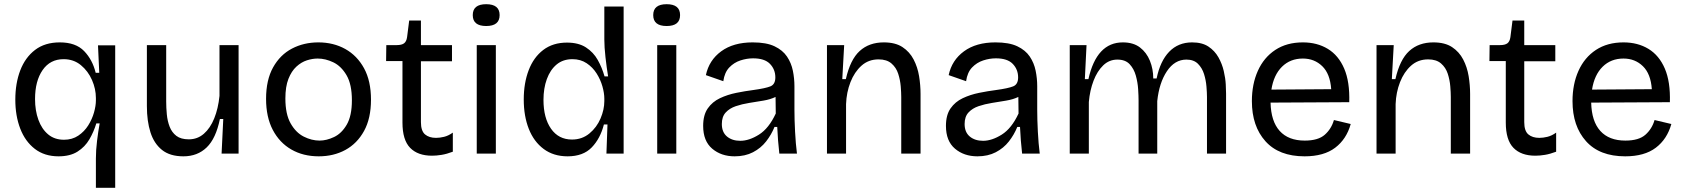

<svg xmlns="http://www.w3.org/2000/svg" viewBox="-20 -732 8028 915"><path d="M437 163V23Q437 -16 442.5 -61Q448 -106 455 -144H439Q427 -104 406 -68Q385 -32 349.5 -9.5Q314 13 259 13Q192 13 146 -22.5Q100 -58 76.5 -119Q53 -180 53 -257Q53 -335 76.5 -396.5Q100 -458 147 -494Q194 -530 265 -530Q341 -530 381 -488.5Q421 -447 436 -385H453L447 -516H529V163ZM285 -66Q324 -66 353 -85.5Q382 -105 400.5 -134.5Q419 -164 428 -196Q437 -228 437 -253V-265Q437 -308 418.5 -350.5Q400 -393 365.5 -421.5Q331 -450 283 -450Q219 -450 183 -398Q147 -346 147 -260Q147 -205 163 -161Q179 -117 209.5 -91.5Q240 -66 285 -66Z M854 13Q790 13 752 -17.5Q714 -48 697 -101.5Q680 -155 680 -226V-517H772V-248Q772 -219 775 -187Q778 -155 788.5 -128Q799 -101 820.5 -84.5Q842 -68 880 -68Q921 -68 951.5 -94.5Q982 -121 1001 -168Q1020 -215 1026 -275V-517H1117V0H1036L1044 -165H1028Q1009 -72 965 -29.5Q921 13 854 13Z M1499 13Q1425 13 1368.5 -19.5Q1312 -52 1280 -113Q1248 -174 1248 -261Q1248 -351 1281.5 -411Q1315 -471 1371.5 -500.5Q1428 -530 1497 -530Q1569 -530 1625.5 -498.5Q1682 -467 1715 -406.5Q1748 -346 1748 -257Q1748 -168 1715 -108Q1682 -48 1626 -17.5Q1570 13 1499 13ZM1503 -62Q1536 -62 1572 -79Q1608 -96 1632.5 -138Q1657 -180 1657 -254Q1657 -330 1631.5 -373.5Q1606 -417 1568.5 -435Q1531 -453 1494 -453Q1469 -453 1442.5 -444.5Q1416 -436 1392.5 -414.5Q1369 -393 1354.5 -356Q1340 -319 1340 -263Q1340 -188 1365 -144Q1390 -100 1427.5 -81Q1465 -62 1503 -62Z M2039 10Q1971 10 1934.5 -27.5Q1898 -65 1898 -148V-441H1820L1821 -517H1870Q1894 -517 1905.5 -525.5Q1917 -534 1920 -555L1930 -634H1986V-517H2134V-440H1986V-150Q1986 -108 2005.5 -91.5Q2025 -75 2058 -75Q2076 -75 2096.5 -80Q2117 -85 2138 -100V-9Q2109 2 2084.5 6Q2060 10 2039 10Z M2252 0V-517H2343V0ZM2297 -608Q2233 -608 2233 -660Q2233 -712 2297 -712Q2361 -712 2361 -660Q2361 -608 2297 -608Z M2685 13Q2618 13 2571 -22Q2524 -57 2500 -118Q2476 -179 2476 -258Q2476 -336 2499.5 -397.5Q2523 -459 2569 -494Q2615 -529 2682 -529Q2737 -529 2772.5 -506Q2808 -483 2828.5 -446.5Q2849 -410 2861 -368H2878Q2871 -410 2865.5 -459Q2860 -508 2860 -544V-701H2952V0H2870L2875 -139H2858Q2841 -72 2800 -29.5Q2759 13 2685 13ZM2706 -67Q2754 -67 2789 -96Q2824 -125 2842 -167.5Q2860 -210 2860 -250V-262Q2860 -288 2851 -320Q2842 -352 2823.5 -381.5Q2805 -411 2776 -430.5Q2747 -450 2708 -450Q2663 -450 2632.5 -424.5Q2602 -399 2586 -355Q2570 -311 2570 -256Q2570 -170 2606 -118.5Q2642 -67 2706 -67Z M3112 0V-517H3203V0ZM3157 -608Q3093 -608 3093 -660Q3093 -712 3157 -712Q3221 -712 3221 -660Q3221 -608 3157 -608Z M3481 13Q3417 13 3374 -23.5Q3331 -60 3331 -132Q3331 -184 3353 -215.5Q3375 -247 3411 -264Q3447 -281 3489 -289.5Q3531 -298 3570 -303Q3628 -311 3651.5 -320.5Q3675 -330 3675 -363Q3675 -401 3649.5 -427.5Q3624 -454 3569 -454Q3539 -454 3508.5 -444Q3478 -434 3455.5 -410.5Q3433 -387 3427 -345L3344 -374Q3359 -445 3417 -487.5Q3475 -530 3567 -530Q3632 -530 3671 -511.5Q3710 -493 3730.5 -462.5Q3751 -432 3758.5 -395Q3766 -358 3766 -321V-209Q3766 -162 3769 -104.5Q3772 -47 3778 0H3694Q3687 -61 3684 -127H3671Q3656 -90 3631 -58Q3606 -26 3568.5 -6.5Q3531 13 3481 13ZM3508 -61Q3550 -61 3597 -90.5Q3644 -120 3677 -191L3676 -270Q3651 -258 3618 -252.5Q3585 -247 3550.5 -241.5Q3516 -236 3486.5 -226Q3457 -216 3438.5 -196Q3420 -176 3420 -141Q3420 -102 3444.5 -81.5Q3469 -61 3508 -61Z M3921 0V-517H4003L3994 -355H4011Q4032 -448 4077 -489Q4122 -530 4192 -530Q4247 -530 4281 -507.5Q4315 -485 4334 -448.5Q4353 -412 4360 -369Q4367 -326 4367 -284V0H4275V-270Q4275 -291 4272.5 -321Q4270 -351 4260.5 -380.5Q4251 -410 4228.5 -429.5Q4206 -449 4167 -449Q4119 -449 4085.5 -419Q4052 -389 4033 -340.5Q4014 -292 4012 -236V0Z M4638 13Q4574 13 4531 -23.5Q4488 -60 4488 -132Q4488 -184 4510 -215.5Q4532 -247 4568 -264Q4604 -281 4646 -289.5Q4688 -298 4727 -303Q4785 -311 4808.5 -320.5Q4832 -330 4832 -363Q4832 -401 4806.5 -427.5Q4781 -454 4726 -454Q4696 -454 4665.5 -444Q4635 -434 4612.5 -410.5Q4590 -387 4584 -345L4501 -374Q4516 -445 4574 -487.5Q4632 -530 4724 -530Q4789 -530 4828 -511.5Q4867 -493 4887.5 -462.5Q4908 -432 4915.5 -395Q4923 -358 4923 -321V-209Q4923 -162 4926 -104.5Q4929 -47 4935 0H4851Q4844 -61 4841 -127H4828Q4813 -90 4788 -58Q4763 -26 4725.5 -6.5Q4688 13 4638 13ZM4665 -61Q4707 -61 4754 -90.5Q4801 -120 4834 -191L4833 -270Q4808 -258 4775 -252.5Q4742 -247 4707.5 -241.5Q4673 -236 4643.5 -226Q4614 -216 4595.5 -196Q4577 -176 4577 -141Q4577 -102 4601.5 -81.5Q4626 -61 4665 -61Z M5078 0V-517H5158L5150 -355H5167Q5206 -530 5331 -530Q5381 -530 5412.5 -506Q5444 -482 5460 -442.5Q5476 -403 5476 -358H5492Q5509 -441 5552 -485.5Q5595 -530 5661 -530Q5709 -530 5739 -510Q5769 -490 5786.5 -459Q5804 -428 5812 -393.5Q5820 -359 5821.5 -330Q5823 -301 5823 -286V0H5732V-270Q5732 -290 5729.5 -320Q5727 -350 5718 -379Q5709 -408 5689 -428Q5669 -448 5634 -448Q5578 -448 5541 -392.5Q5504 -337 5495 -250V0H5406V-253Q5406 -274 5404 -306.5Q5402 -339 5393 -371.5Q5384 -404 5363.5 -426Q5343 -448 5305 -448Q5266 -448 5237.5 -420.5Q5209 -393 5191.5 -347.5Q5174 -302 5169 -246V0Z M6197 13Q6075 13 6010.5 -59Q5946 -131 5946 -250Q5946 -331 5974.5 -394.5Q6003 -458 6057.5 -494Q6112 -530 6189 -530Q6257 -530 6308 -499Q6359 -468 6386 -405Q6413 -342 6410 -245L6035 -243Q6037 -154 6078.5 -108Q6120 -62 6198 -62Q6262 -62 6293.5 -90Q6325 -118 6337 -160L6417 -141Q6397 -69 6343 -28Q6289 13 6197 13ZM6189 -453Q6129 -453 6089.5 -414Q6050 -375 6039 -305L6324 -307Q6319 -380 6281.5 -416.5Q6244 -453 6189 -453Z M6540 0V-517H6622L6613 -355H6630Q6651 -448 6696 -489Q6741 -530 6811 -530Q6866 -530 6900 -507.5Q6934 -485 6953 -448.5Q6972 -412 6979 -369Q6986 -326 6986 -284V0H6894V-270Q6894 -291 6891.5 -321Q6889 -351 6879.5 -380.5Q6870 -410 6847.5 -429.5Q6825 -449 6786 -449Q6738 -449 6704.5 -419Q6671 -389 6652 -340.5Q6633 -292 6631 -236V0Z M7297 10Q7229 10 7192.5 -27.5Q7156 -65 7156 -148V-441H7078L7079 -517H7128Q7152 -517 7163.5 -525.5Q7175 -534 7178 -555L7188 -634H7244V-517H7392V-440H7244V-150Q7244 -108 7263.5 -91.5Q7283 -75 7316 -75Q7334 -75 7354.5 -80Q7375 -85 7396 -100V-9Q7367 2 7342.5 6Q7318 10 7297 10Z M7725 13Q7603 13 7538.5 -59Q7474 -131 7474 -250Q7474 -331 7502.5 -394.5Q7531 -458 7585.5 -494Q7640 -530 7717 -530Q7785 -530 7836 -499Q7887 -468 7914 -405Q7941 -342 7938 -245L7563 -243Q7565 -154 7606.5 -108Q7648 -62 7726 -62Q7790 -62 7821.5 -90Q7853 -118 7865 -160L7945 -141Q7925 -69 7871 -28Q7817 13 7725 13ZM7717 -453Q7657 -453 7617.5 -414Q7578 -375 7567 -305L7852 -307Q7847 -380 7809.5 -416.5Q7772 -453 7717 -453Z"/></svg>

Font: Bricolage Grotesque 10pt
Style: Regular
Weight: 400
Designer: Mathieu Triay
Foundry: Atelier Triay
Version: Version 1.000; ttfautohint (v1.8.4.7-5d5b);gftools[0.9.32]